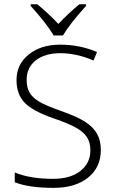

<svg xmlns="http://www.w3.org/2000/svg" viewBox="-20 -885 546 914"><path d="M460 -170.9Q460 -87.9 398.9 -39.3Q337.9 9.3 236.8 9.3Q115.2 9.3 50.3 -17.6V-64Q122.1 -33.7 232.9 -33.7Q314.9 -33.7 362.5 -71Q410.2 -108.4 410.2 -168.9Q410.2 -206.5 394.3 -231.4Q378.4 -256.3 342.8 -276.6Q307.1 -296.9 237.8 -320.8Q136.2 -355.5 97.4 -396Q58.6 -436.5 58.6 -504.4Q58.6 -578.6 116.7 -625.5Q174.8 -672.4 266.6 -672.4Q359.9 -672.4 441.9 -637.2L425.3 -597.2Q342.8 -631.8 267.6 -631.8Q193.8 -631.8 150.4 -597.7Q106.9 -563.5 106.9 -505.4Q106.9 -468.3 120.4 -444.8Q133.8 -421.4 164.1 -402.6Q194.3 -383.8 268.6 -357.4Q346.2 -330.6 385 -305.4Q423.8 -280.3 441.9 -248.3Q460 -216.3 460 -170.9ZM389.6 -856.9Q312.5 -772 279.8 -716.3H235.4Q201.2 -773.9 126 -856.9V-864.7H157.7Q209.5 -822.3 257.8 -771Q306.6 -822.8 357.9 -864.7H389.6Z"/></svg>

Font: Bpm'online Open Sans Light
Style: Regular
Weight: 300
Foundry: Ascender Corporation
Version: Version 1.10